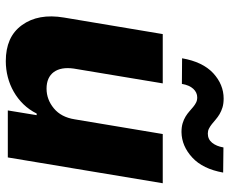

<svg xmlns="http://www.w3.org/2000/svg" viewBox="-86 -714 807 676"><g transform="rotate(90 318.0 -376.5)"><path d="M42.3 -197.8 100.5 -545.5H274.1L221.9 -231.9Q218.8 -209.5 221.9 -191.9Q225.1 -174.4 234.2 -161.9Q243.3 -149.5 258 -142.9Q272.7 -136.4 292.6 -136.4Q331 -136.4 362.2 -162.3Q393.1 -187.9 400.6 -235.4L452.4 -545.5H625.7L534.8 0H369.3L386 -101.6H380.3Q367.2 -75.3 347.5 -55Q327.8 -34.8 303.6 -21Q279.5 -7.1 252 0Q224.4 7.1 195.7 7.1Q153.4 7.1 121.8 -6.7Q90.2 -20.6 69.2 -49.4Q27 -107.2 42.3 -197.8ZM237.9 -723Q278.1 -759.9 327.4 -759.9Q345.2 -759.9 358.5 -755.9Q371.8 -751.8 382.3 -745.6Q392.8 -739.3 401.1 -732.1Q409.4 -724.8 417.3 -718.6Q425.1 -712.4 433.1 -708.3Q441.1 -704.2 450.6 -704.2Q470.9 -704.2 483.1 -719.3Q495.4 -734.4 499.6 -759.2L588.1 -758.2Q575.3 -686.4 535.2 -649.5Q494.7 -612.2 445.7 -611.5Q427.6 -611.5 414.2 -615.6Q400.9 -619.7 390.8 -625.9Q380.7 -632.1 372.7 -639.2Q364.7 -646.3 357.2 -652.5Q349.8 -658.7 341.8 -662.8Q333.8 -666.9 323.5 -666.9Q306.1 -666.9 293.1 -652.9Q280.2 -638.8 275.9 -612.9L185.7 -613.6Q198.2 -685.7 237.9 -723Z"/></g></svg>

Font: Inter P Extra Bold
Style: Italic
Weight: 800
Italic angle: 9.39999°
Designer: Rasmus Andersson
Foundry: rsms
Version: Version 3.018;git-588b23468